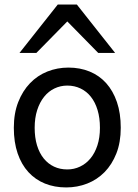

<svg xmlns="http://www.w3.org/2000/svg" viewBox="-20 -801 597 833"><path d="M130.4 -246.6Q130.4 -204.1 140.6 -170.4Q150.9 -136.7 169.7 -113.5Q188.5 -90.3 214.4 -78.1Q240.2 -65.9 272 -65.9Q301.3 -65.9 327.1 -78.1Q353 -90.3 372.3 -113.5Q391.6 -136.7 402.6 -170.4Q413.6 -204.1 413.6 -246.6Q413.6 -289.6 403.3 -323.5Q393.1 -357.4 374.3 -381.1Q355.5 -404.8 329.3 -417.2Q303.2 -429.7 272 -429.7Q242.2 -429.7 216.3 -417.2Q190.4 -404.8 171.4 -381.1Q152.3 -357.4 141.4 -323.5Q130.4 -289.6 130.4 -246.6ZM40 -246.6Q40 -309.6 59.1 -358.2Q78.1 -406.7 110.4 -440.2Q142.6 -473.6 185.5 -490.7Q228.5 -507.8 276.9 -507.8Q327.1 -507.8 368.9 -490.7Q410.6 -473.6 440.7 -440.2Q470.7 -406.7 487.3 -358.2Q503.9 -309.6 503.9 -246.6Q503.9 -183.6 484.9 -135.3Q465.8 -86.9 433.6 -54.2Q401.4 -21.5 358.4 -4.6Q315.4 12.2 267.1 12.2Q216.8 12.2 175 -4.6Q133.3 -21.5 103.3 -54.2Q73.2 -86.9 56.6 -135.3Q40 -183.6 40 -246.6ZM64.5 -571.3 230.5 -781.2H313.5L479.5 -571.3H406.2L272 -708L137.7 -571.3Z"/></svg>

Font: Andika APac
Style: Regular
Weight: 400
Designer: Victor Gaultney, Annie Olsen, Julie Remington, Don Collingsworth, Eric Hays, Becca Hirsbrunner
Foundry: SIL International
Version: Version 5.000